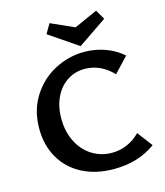

<svg xmlns="http://www.w3.org/2000/svg" viewBox="-127 -964 916 1067"><g transform="rotate(-15 331.5 -431.0)"><path d="M393 -701 227 -814 259 -869 393 -809 527 -869 559 -814ZM637 -66Q538 7 397 7Q293 7 215 -33.5Q137 -74 94.5 -147.5Q52 -221 52 -317Q52 -422 102 -501Q152 -580 232.5 -622.5Q313 -665 403 -665Q464 -665 521 -645Q578 -625 624 -585L543 -499Q472 -573 381 -573Q326 -573 281.5 -544.5Q237 -516 211 -463Q185 -410 185 -339Q185 -264 214.5 -205.5Q244 -147 295.5 -115Q347 -83 409 -83Q457 -83 499 -102Q541 -121 571 -153Z"/></g></svg>

Font: Ysabeau Infant
Style: Bold
Weight: 700
Designer: Christian Thalmann (Catharsis Fonts)
Version: Version 0.003